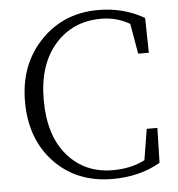

<svg xmlns="http://www.w3.org/2000/svg" viewBox="-53 -793 795 858"><g transform="rotate(-5 344.0 -364.0)"><path d="M588.9 -195.3H636.7L632.8 -39.1Q540 14.6 418.9 14.6Q257.8 14.6 157.7 -90.3Q57.6 -195.3 57.6 -363.3Q57.6 -529.3 160.2 -636.2Q262.7 -743.2 418.9 -743.2Q532.2 -743.2 625 -689.5L627.9 -533.2H580.1L556.6 -668.9Q498 -703.1 427.7 -703.1Q300.8 -703.1 221.2 -612.3Q141.6 -521.5 141.6 -363.3Q141.6 -204.1 219.2 -114.3Q296.9 -24.4 422.9 -24.4Q504.9 -24.4 566.4 -56.6Z"/></g></svg>

Font: GenYoMin TW TTF Light
Style: Regular
Weight: 300
Version: Version 1.300